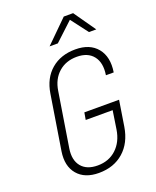

<svg xmlns="http://www.w3.org/2000/svg" viewBox="-172 -1049 943 1159"><g transform="rotate(-20 300.0 -470.0)"><path d="M260 10Q169 10 123 -44.5Q77 -99 91 -190L147 -540Q162 -635 223.5 -687.5Q285 -740 379 -740Q472 -740 518.5 -683Q565 -626 550 -530H500Q512 -607 477.5 -651Q443 -695 372 -695Q302 -695 255 -653.5Q208 -612 197 -540L141 -190Q130 -118 164 -76.5Q198 -35 268 -35Q340 -35 388 -79.5Q436 -124 448 -200L466 -318H293L301 -364H524L498 -200Q482 -101 419 -45.5Q356 10 260 10ZM240 -810 382 -950H442L540 -810H493L410 -919L293 -810Z"/></g></svg>

Font: JetBrains Mono Thin
Style: Italic
Weight: 100
Italic angle: -9°
Monospace: yes
Designer: Philipp Nurullin, Konstantin Bulenkov
Foundry: JetBrains
Version: Version 2.305; ttfautohint (v1.8.4.7-5d5b)